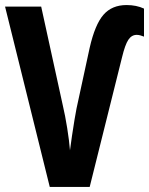

<svg xmlns="http://www.w3.org/2000/svg" viewBox="-20 -740 590 760"><path d="M521 -602Q501 -602 488 -582.5Q475 -563 463 -513L335 0H177L0 -714H143L229 -321Q238 -283 246 -233Q254 -183 257 -145Q260 -169 265 -202.5Q270 -236 275 -266.5Q280 -297 283 -311L335 -551Q356 -643 389.5 -681.5Q423 -720 481 -720Q520 -720 550 -706V-595Q543 -598 535.5 -600Q528 -602 521 -602Z"/></svg>

Font: Noto Sans ExtraCondensed
Style: Bold
Weight: 700
Width: 2
Designer: Monotype Design Team
Foundry: Monotype Imaging Inc.
Version: Version 2.013; ttfautohint (v1.8.4.7-5d5b)